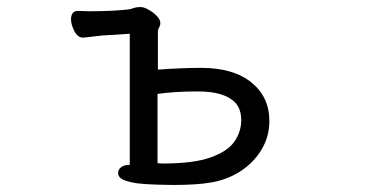

<svg xmlns="http://www.w3.org/2000/svg" viewBox="-20 -510 1040 546"><path d="M580 9Q539 16 472 16L425 15Q392 14 372 11.5Q352 9 335 3Q316 -4 316 -18Q316 -28 324.5 -34.5Q333 -41 346 -41H349V-414L270 -409Q259 -408 244 -406Q229 -404 217 -403H216Q201 -403 191.5 -421.5Q182 -440 182 -455Q182 -479 202 -479L233 -478Q299 -478 343 -483Q352 -484 360 -487Q368 -490 379 -490Q390 -490 403 -482Q416 -475 426 -464.5Q436 -454 436 -444Q436 -438 432.5 -432Q429 -426 429 -421V-312Q498 -317 552 -317Q644 -317 695 -275.5Q746 -234 746 -166Q746 -122 724 -85Q702 -48 664.5 -23.5Q627 1 580 9ZM428 -243V-46L443 -45Q531 -45 579.5 -62.5Q628 -80 647 -108Q666 -136 666 -168Q666 -200 649 -218Q619 -250 543 -250Q477 -250 428 -243Z"/></svg>

Font: Moon Stars Kai
Style: Bold
Weight: 700
Designer: GuiWonder
Version: Version 1.101